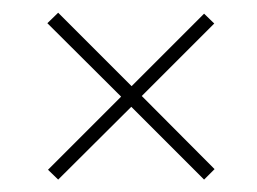

<svg xmlns="http://www.w3.org/2000/svg" viewBox="-20 -433 405 302"><path d="M71.5 -150.5 55.5 -166 170.5 -281 54.5 -396.5 71.5 -413 187 -297.5 301 -411.5 317 -396 203 -282 317.5 -167 301 -150.5 186.5 -265Z"/></svg>

Font: Imbue 50pt SemiBold
Style: Regular
Weight: 600
Designer: Tyler Finck
Foundry: Etcetera Type Company
Version: Version 1.102; ttfautohint (v1.8.3)